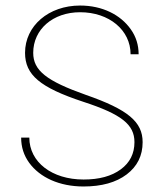

<svg xmlns="http://www.w3.org/2000/svg" viewBox="-20 -675 596 700"><path d="M57.1 -173.3C57.1 -138.7 66.9 -108.4 86.4 -81.5C125.5 -27.8 196.8 4.9 284.7 4.9C350.6 4.9 403.3 -9.8 441.9 -39.1C480.5 -68.4 500 -107.4 500 -156.7C500 -230.5 447.3 -275.4 293 -329.1C149.4 -379.9 101.1 -418 101.1 -482.4C101.1 -567.9 172.9 -630.4 272 -630.4C377.9 -630.4 456.1 -565.4 456.1 -477.1H485.4C485.4 -510.7 476.1 -541 457 -567.9C419.4 -621.6 352.5 -654.8 272 -654.8C157.7 -654.8 71.3 -581.1 71.3 -482.4C71.3 -401.9 126 -356 282.7 -304.2C423.8 -258.3 470.2 -220.7 470.2 -156.7C470.2 -115.2 453.6 -82 420.4 -57.6C386.7 -32.7 341.8 -20.5 284.7 -20.5C169.4 -20.5 86.9 -84 86.9 -173.3Z"/></svg>

Font: Estedad Thin
Style: Regular
Weight: 100
Designer: Amin Abedi
Version: Version 7.3